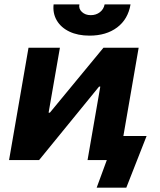

<svg xmlns="http://www.w3.org/2000/svg" viewBox="-20 -741 743 889"><path d="M112 -520H257.4L205 -219.2H210.8L459 -520H622L532 0H385.4L444.4 -340H438.6L161.2 0H22ZM228.2 -720.6H347.6Q343.4 -700.4 359.3 -685.6Q375.2 -670.8 400 -670.8Q424.8 -670.8 442.5 -684.5Q460.2 -698.2 464.4 -720.6H584.4Q572.8 -651.8 522.3 -613.9Q471.8 -576 394.2 -576Q340.4 -576 301.3 -594.7Q262.2 -613.4 242.9 -646.4Q223.6 -679.4 228.2 -720.6ZM474.6 0H448.4L477.2 -111.4H658.8L564.8 128H427.6Z"/></svg>

Font: Fixel Italic Variable Display Thin
Style: Italic
Weight: 100
Italic angle: -10°
Designer: AlfaBravo + MacPaw
Foundry: Kyrylo Tkachov, Marchela Mozhyna, Serhii Makarenko, Maria Weinstein, Zakhar Kryvoshyya
Version: Version 1.210;Glyphs 3.2 (3217)